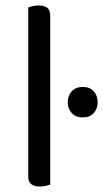

<svg xmlns="http://www.w3.org/2000/svg" viewBox="-20 -675 376 700"><path d="M83 -264 163 -252V-2Q158 0 148 2.5Q138 5 126 5Q105 5 94 -3.5Q83 -12 83 -31ZM163 -214 83 -225V-648Q88 -650 98.5 -652.5Q109 -655 120 -655Q142 -655 152.5 -646.5Q163 -638 163 -619ZM227 -302Q227 -326 241.5 -342Q256 -358 282 -358Q308 -358 322 -342Q336 -326 336 -302Q336 -279 322 -263Q308 -247 282 -247Q256 -247 241.5 -263Q227 -279 227 -302Z"/></svg>

Font: Baloo Tamma 2
Style: Regular
Weight: 400
Designer: Divya Kowshik, Shuchita Grover and Ek Type
Foundry: Ek Type
Version: Version 1.700